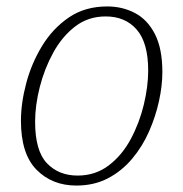

<svg xmlns="http://www.w3.org/2000/svg" viewBox="-20 -566 569 596"><path d="M217 10Q142 10 93.5 -39Q45 -88 45 -191Q45 -246 61.5 -308Q78 -370 111 -424Q144 -478 194 -512Q244 -546 313 -546Q360 -546 399 -525.5Q438 -505 461 -460Q484 -415 484 -342Q484 -300 473.5 -252Q463 -204 442.5 -157.5Q422 -111 390 -73Q358 -35 315 -12.5Q272 10 217 10ZM221 -21Q276 -21 317.5 -52.5Q359 -84 386 -134.5Q413 -185 426.5 -241.5Q440 -298 440 -347Q440 -433 404.5 -474Q369 -515 308 -515Q254 -515 213.5 -484Q173 -453 145.5 -403Q118 -353 103.5 -296Q89 -239 89 -188Q89 -98 125.5 -59.5Q162 -21 221 -21Z"/></svg>

Font: Noto Serif ExtraLight
Style: Italic
Weight: 200
Italic angle: -12°
Designer: Monotype Design Team
Foundry: Monotype Imaging Inc.
Version: Version 2.014; ttfautohint (v1.8.4.7-5d5b)